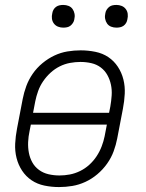

<svg xmlns="http://www.w3.org/2000/svg" viewBox="-20 -746 590 778"><path d="M219 12Q189 12 160 6Q131 0 108 -15.5Q85 -31 69.5 -54.5Q54 -78 47 -106Q40 -134 41.5 -164Q43 -194 49 -225L72 -345Q77 -371 86.5 -397Q96 -423 112.5 -447Q129 -471 152 -490Q175 -509 200.5 -521Q226 -533 253 -537.5Q280 -542 307 -542Q337 -542 366.5 -536Q396 -530 419 -514.5Q442 -499 457.5 -475.5Q473 -452 480 -424Q487 -396 485.5 -366Q484 -336 478 -305L455 -185Q450 -159 440.5 -133Q431 -107 414 -83Q397 -59 374.5 -40Q352 -21 326 -9Q300 3 273 7.5Q246 12 219 12ZM114 -289H422L427 -314Q431 -337 432.5 -359.5Q434 -382 429.5 -403Q425 -424 415 -442Q405 -460 388.5 -472.5Q372 -485 350.5 -490Q329 -495 306 -495Q285 -495 263.5 -491Q242 -487 222 -477Q202 -467 185 -451.5Q168 -436 155 -417Q142 -398 134.5 -377Q127 -356 123 -336ZM221 -35Q242 -35 263 -39Q284 -43 304.5 -53Q325 -63 342 -78.5Q359 -94 371.5 -113Q384 -132 392 -153Q400 -174 404 -194L413 -241H105L100 -216Q95 -193 94 -170.5Q93 -148 97 -127Q101 -106 111 -88Q121 -70 138 -57.5Q155 -45 176.5 -40Q198 -35 221 -35ZM452 -634Q440 -634 430 -638Q420 -642 414 -650.5Q408 -659 406 -670Q404 -681 407 -693Q408 -700 412.5 -707Q417 -714 423 -718.5Q429 -723 436.5 -724.5Q444 -726 452 -726Q463 -726 473 -722Q483 -718 489.5 -709.5Q496 -701 497.5 -690Q499 -679 496 -667Q495 -660 491 -653Q487 -646 480.5 -641.5Q474 -637 466.5 -635.5Q459 -634 452 -634ZM236 -634Q225 -634 215 -638Q205 -642 198.5 -650.5Q192 -659 190.5 -670Q189 -681 192 -693Q193 -700 197 -707Q201 -714 207.5 -718.5Q214 -723 221.5 -724.5Q229 -726 236 -726Q248 -726 258 -722Q268 -718 274 -709.5Q280 -701 282 -690Q284 -679 281 -667Q280 -660 275.5 -653Q271 -646 265 -641.5Q259 -637 251.5 -635.5Q244 -634 236 -634Z"/></svg>

Font: Lode Dark
Style: Italic
Weight: 400
Italic angle: -11°
Monospace: yes
Designer: Belleve Invis
Foundry: Belleve Invis
Version: Version 29.2.0; ttfautohint (v1.8.3)